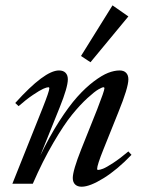

<svg xmlns="http://www.w3.org/2000/svg" viewBox="-20 -689 541 720"><path d="M319.3 -455.6 283.7 -479 401.9 -668.9 461.4 -627.4ZM26.4 0 139.6 -283.2Q165 -347.2 165 -357.9Q165 -361.8 161.1 -361.8Q155.3 -361.8 142.1 -356Q128.9 -350.1 103.5 -333Q78.1 -315.9 49.8 -291L37.1 -302.7Q147 -424.8 201.2 -424.8Q217.3 -424.8 225.8 -416Q234.4 -407.2 234.4 -391.6Q234.4 -361.8 203.6 -285.6L131.3 -106Q165.5 -177.2 201.9 -233.9Q238.3 -290.5 269.5 -325.4Q300.8 -360.4 331.5 -383.5Q362.3 -406.7 385.5 -415.8Q408.7 -424.8 428.7 -424.8Q444.3 -424.8 452.9 -416Q461.4 -407.2 461.4 -391.6Q461.4 -360.4 423.8 -268.1L367.7 -128.4Q344.2 -69.8 344.2 -55.7Q344.2 -51.8 348.1 -51.8Q354.5 -51.8 366.5 -56.4Q378.4 -61 404.3 -77.9Q430.2 -94.7 461.4 -121.1L473.1 -108.4Q419.9 -52.7 368.4 -20.8Q316.9 11.2 286.1 11.2Q270.5 11.2 261.7 2.7Q252.9 -5.9 252.9 -21.5Q252.9 -49.3 284.7 -129.4L344.2 -278.3Q371.6 -348.6 371.6 -357.9Q371.6 -361.8 367.7 -361.8Q363.3 -361.8 349.4 -354Q335.4 -346.2 308.3 -321.5Q281.2 -296.9 250.7 -259.5Q220.2 -222.2 180.2 -153.8Q140.1 -85.4 103 0Z"/></svg>

Font: Elstob 18pt Medium
Style: Italic
Weight: 500
Italic angle: -20°
Designer: Peter S. Baker
Version: Version 1.015